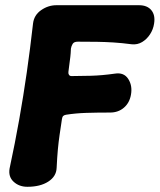

<svg xmlns="http://www.w3.org/2000/svg" viewBox="-20 -702 613 737"><path d="M571.4 -611Q568.2 -589.4 556 -570.5Q543.8 -551.6 525.7 -540.7Q507.6 -529.8 486 -532Q447.6 -537 416 -539Q384.4 -541 352 -541.5Q319.6 -542 278.6 -542Q264 -542 258.9 -533.6Q253.8 -525.2 252.2 -515.4Q251.6 -497 249.9 -483.1Q248.2 -469.2 246.4 -456.2Q244.6 -443.2 242.6 -426Q241.6 -419.8 244.7 -414.9Q247.8 -410 254.6 -410Q286.6 -410 329.6 -411.2Q372.6 -412.4 421.2 -419.4Q455.6 -424.8 472.2 -399.1Q488.8 -373.4 482.8 -339Q477.4 -307.4 455.7 -288.7Q434 -270 402.4 -270Q352.4 -270 311.3 -268.7Q270.2 -267.4 233.8 -261.6Q226.8 -260.6 222.9 -257.1Q219 -253.6 217.8 -245Q212.6 -210.8 208.7 -183.9Q204.8 -157 202.1 -128Q199.4 -99 197.4 -57.6Q196.2 -24.8 165.3 -4.9Q134.4 15 85 15Q53.4 15 32.4 -4.3Q11.4 -23.6 16.8 -55.2Q37.8 -153.2 53.8 -243.4Q69.8 -333.6 82.8 -424Q95.8 -514.4 106.8 -611.8Q110.6 -644 137.8 -663Q165 -682 196.6 -682H513.6Q545.2 -682 561 -662.8Q576.8 -643.6 571.4 -611Z"/></svg>

Font: Winky Sans
Style: Italic
Weight: 400
Italic angle: -8.97852°
Designer: Simon Atzbach
Foundry: typofactur
Version: Version 1.205